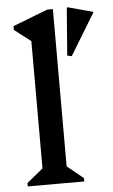

<svg xmlns="http://www.w3.org/2000/svg" viewBox="-54 -805 496 842"><g transform="rotate(-5 193.5 -384.0)"><path d="M33.6 0V-14.7L120.9 -86L104.9 -58V-666.7L147.9 -600.1L32.7 -689V-705.6L186.3 -765H211.1V-56.3L196 -85.1L282.4 -14.7V0ZM275.5 -552.1 256.1 -556.5 272.4 -765.1 275.3 -767.6 385.6 -737.8 386.8 -734.8Z"/></g></svg>

Font: Platypi Light
Style: Regular
Weight: 300
Designer: David Sargent
Foundry: Bolt Cutter Type
Version: Version 1.200